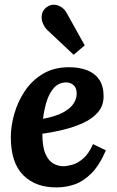

<svg xmlns="http://www.w3.org/2000/svg" viewBox="-20 -803 510 834"><path d="M280 -511Q324 -511 358 -498Q392 -485 411 -457Q430 -429 430 -385Q430 -344 405.5 -315.5Q381 -287 341.5 -269Q302 -251 255 -239.5Q208 -228 164 -222Q164 -165 177.5 -134.5Q191 -104 212 -92.5Q233 -81 254 -81Q271 -81 294.5 -87.5Q318 -94 342 -115Q366 -136 384 -177L440 -150Q412 -85 377 -50Q342 -15 304 -2Q266 11 227 11Q135 12 81 -42Q27 -96 27 -207Q27 -255 42 -308Q57 -361 87.5 -407Q118 -453 166 -482Q214 -511 280 -511ZM269 -445Q235 -445 214 -421Q193 -397 182 -360.5Q171 -324 167 -287Q221 -297 253 -314Q285 -331 299.5 -353Q314 -375 313 -399Q312 -424 298 -434.5Q284 -445 269 -445ZM300 -565 186 -672Q173 -685 166 -702Q159 -719 161.5 -737.5Q164 -756 180 -770Q197 -783 214 -782.5Q231 -782 246 -772.5Q261 -763 270 -746L348 -606Z"/></svg>

Font: Lora
Style: Bold Italic
Weight: 700
Italic angle: -3°
Designer: Olga Karpushina, Alexei Vanyashin (Cyrillic)
Foundry: Cyreal
Version: Version 3.004